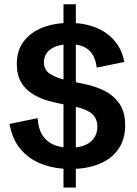

<svg xmlns="http://www.w3.org/2000/svg" viewBox="-20 -791 626 880"><path d="M303.2 -16.6Q229.5 -16.6 170.4 -39.6Q111.3 -62.5 73.2 -108.6Q35.2 -154.8 23.9 -223.1L152.8 -249.5Q156.2 -182.1 193.8 -148.2Q231.4 -114.3 299.8 -114.3Q344.2 -114.3 371.8 -126.7Q399.4 -139.2 412.8 -160.9Q426.3 -182.6 426.3 -209.5Q426.3 -249.5 399.7 -270.8Q373 -292 325.2 -301.8L253.9 -316.4Q224.6 -321.8 190.9 -332.3Q157.2 -342.8 126.5 -362.3Q95.7 -381.8 76.4 -414.6Q57.1 -447.3 57.1 -497.6Q57.1 -560.5 89.4 -602.3Q121.6 -644 176.3 -665Q231 -686 297.4 -686Q365.7 -686 418.5 -665Q471.2 -644 505.1 -604Q539.1 -564 549.8 -507.3L423.3 -481Q419.4 -513.7 406.2 -537.6Q393.1 -561.5 367.2 -575Q341.3 -588.4 299.3 -588.4Q264.2 -588.4 237.3 -578.6Q210.4 -568.8 195.8 -550Q181.2 -531.2 181.2 -504.9Q181.2 -469.7 211.4 -450.9Q241.7 -432.1 296.9 -420.4L369.6 -405.3Q416 -396 458.3 -375Q500.5 -354 527.1 -315.9Q553.7 -277.8 553.7 -216.3Q553.7 -152.3 522.5 -107.4Q491.2 -62.5 434.8 -39.6Q378.4 -16.6 303.2 -16.6ZM271 68.4V-771.5H327.6V68.4Z"/></svg>

Font: Schibsted Grotesk SemiBold
Style: Regular
Weight: 600
Designer: Bakken & Baeck AS, Henrik Kongsvoll
Foundry: Schibsted ASA
Version: Version 1.100;gftools[0.9.25]